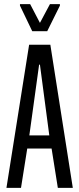

<svg xmlns="http://www.w3.org/2000/svg" viewBox="-20 -903 382 923"><path d="M11 0 120 -688H222L330 0H258L228 -189H111L81 0ZM121 -252H217L172 -592H168ZM135 -753 76 -876V-883H125L172 -793L220 -883H268V-876L207 -753Z"/></svg>

Font: Saira UltraCondensed Medium
Style: Regular
Weight: 500
Width: 1
Designer: Hector Gatti with collaboration of the Omnibus-Type team
Foundry: Omnibus-Type
Version: Version 1.101